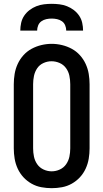

<svg xmlns="http://www.w3.org/2000/svg" viewBox="-20 -975 540 1003"><path d="M250 8Q223 8 196 3Q169 -2 145 -15.5Q121 -29 102.5 -49Q84 -69 72.5 -94Q61 -119 56.5 -146Q52 -173 52 -200V-535Q52 -562 56.5 -589Q61 -616 72.5 -641Q84 -666 102.5 -686.5Q121 -707 145 -720Q169 -733 196 -739.5Q223 -746 250 -746Q277 -746 304 -739.5Q331 -733 355 -720Q379 -707 397.5 -686.5Q416 -666 427.5 -641Q439 -616 443.5 -589Q448 -562 448 -535V-200Q448 -173 443.5 -146Q439 -119 427.5 -94Q416 -69 397.5 -49Q379 -29 355 -15.5Q331 -2 304 3Q277 8 250 8ZM250 -80Q272 -80 292.5 -89.5Q313 -99 325.5 -117Q338 -135 342.5 -156.5Q347 -178 347 -200V-535Q347 -557 342.5 -579Q338 -601 325 -619Q312 -637 291.5 -646Q271 -655 249 -655Q227 -655 206.5 -645.5Q186 -636 174 -618Q162 -600 157.5 -578.5Q153 -557 153 -535V-200Q153 -178 157.5 -156.5Q162 -135 174.5 -117Q187 -99 207.5 -89.5Q228 -80 250 -80ZM86 -815Q86 -835 90.5 -855.5Q95 -876 106.5 -893Q118 -910 134.5 -922.5Q151 -935 170 -942.5Q189 -950 209.5 -952.5Q230 -955 250 -955Q270 -955 290.5 -952.5Q311 -950 330 -942.5Q349 -935 365.5 -922.5Q382 -910 393.5 -893Q405 -876 409.5 -855.5Q414 -835 414 -815H326Q326 -829 320.5 -842.5Q315 -856 303.5 -864Q292 -872 278 -875Q264 -878 250 -878Q236 -878 222 -875Q208 -872 196.5 -864Q185 -856 179.5 -842.5Q174 -829 174 -815Z"/></svg>

Font: Zed Mono Semibold
Style: Regular
Weight: 600
Monospace: yes
Designer: Belleve Invis
Foundry: Belleve Invis
Version: Version 1.0.0; ttfautohint (v1.8.4)